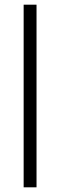

<svg xmlns="http://www.w3.org/2000/svg" viewBox="-20 -800 257 820"><path d="M136 0H81V-780H136Z"/></svg>

Font: Tanohe Sans Light
Style: Regular
Weight: 300
Designer: Village Type and Design LLC & Cristiano Sobral
Foundry: Cooper Hewitt Smithsonian Design Museum
Version: Version 1.00;September 29, 2021;FontCreator 13.0.0.2655 64-b